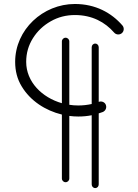

<svg xmlns="http://www.w3.org/2000/svg" viewBox="-20 -705 689 959"><path d="M307.6 -516.6C297.4 -516.6 289.1 -508.3 289.1 -498V-189.5C189.9 -217.8 110.8 -295.9 110.8 -396C110.8 -439.5 122.1 -478.5 144.5 -514.2C166.5 -549.3 196.3 -577.6 233.4 -598.6C270 -619.6 310.5 -629.9 354 -629.9C440.4 -629.9 504.9 -594.2 550.3 -542C560.1 -530.8 577.6 -529.8 588.9 -539.6C600.1 -549.3 601.1 -566.9 591.3 -578.1C536.6 -641.1 457 -685.1 354 -685.1C194.3 -685.1 55.7 -557.1 55.7 -396C55.7 -350.1 66.4 -309.1 88.4 -273.4C131.3 -201.7 206.5 -152.8 289.1 -132.8V186.5C289.1 196.8 297.4 205.1 307.6 205.1C317.9 205.1 326.2 196.8 326.2 186.5V-126C341.3 -124 356 -123 371.1 -123C394 -123 416 -125 438 -129.4V215.8C438 226.1 445.3 234.4 455.6 234.4C465.8 234.4 473.1 226.1 473.1 215.8V-138.7C480 -140.6 486.8 -143.1 493.2 -145.5C506.8 -150.9 514.2 -166.5 508.8 -180.7C504.4 -194.3 487.8 -201.7 473.6 -196.3H473.1V-468.8C473.1 -479 465.8 -487.3 455.6 -487.3C445.3 -487.3 438 -479 438 -468.8V-185.5C416 -180.7 394 -178.2 371.1 -178.2C356 -178.2 341.3 -179.2 326.2 -181.6V-498C326.2 -508.3 317.9 -516.6 307.6 -516.6Z"/></svg>

Font: Mikhak Light
Style: Regular
Weight: 300
Designer: Amin Abedi
Version: Version 3.2